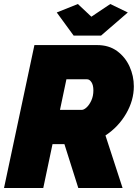

<svg xmlns="http://www.w3.org/2000/svg" viewBox="-23 -934 696 954"><path d="M-3 0 148 -710H460Q518 -710 558.5 -680.5Q599 -651 620.5 -604Q642 -557 642 -505Q642 -435 603.5 -369Q565 -303 501 -261L586 0H366L297 -218H238L192 0ZM383 -388Q394 -388 407.5 -400.5Q421 -413 431 -435Q441 -457 441 -485Q441 -511 431.5 -525.5Q422 -540 410 -540H307L275 -388ZM259 -872 364 -914 431 -851 525 -914 612 -872 479 -757H343Z"/></svg>

Font: Raleway Black
Style: Italic
Weight: 900
Italic angle: -12°
Designer: Matt McInerney, Pablo Impallari, Rodrigo Fuenzalida
Foundry: Matt McInerney, Pablo Impallari, Rodrigo Fuenzalida
Version: Version 4.101;RELEASE